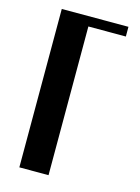

<svg xmlns="http://www.w3.org/2000/svg" viewBox="-119 -851 667 918"><g transform="rotate(15 215.0 -392.0)"><path d="M70 -784H400V-736H214.5V0H70Z"/></g></svg>

Font: Facade Sud
Style: Regular
Weight: 100
Designer: Éléonore Fines
Foundry: Velvetyne Type Foundry
Version: Version 1.001;Glyphs 3.2 (3202)